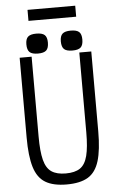

<svg xmlns="http://www.w3.org/2000/svg" viewBox="-69 -1140 738 1199"><g transform="rotate(-5 300.0 -540.0)"><path d="M300 14Q216 14 166.8 -15.5Q117.5 -45 96.5 -114Q75.5 -183 75.5 -299.5V-800H150.5V-299.5Q150.5 -206 164.2 -152.5Q178 -99 210.8 -77Q243.5 -55 300 -55Q357.5 -55 389.8 -77Q422 -99 435.8 -152.5Q449.5 -206 449.5 -299.5V-800H524.5V-299.5Q524.5 -183 503.5 -114Q482.5 -45 433.8 -15.5Q385 14 300 14ZM408 -816Q371.5 -816 356 -830.2Q340.5 -844.5 340.5 -879.5Q340.5 -913 356 -927Q371.5 -941 408 -941Q445 -941 460.2 -927Q475.5 -913 475.5 -879.5Q475.5 -844.5 460.2 -830.2Q445 -816 408 -816ZM192 -816Q155.5 -816 140 -830.2Q124.5 -844.5 124.5 -879.5Q124.5 -913 140 -927Q155.5 -941 192 -941Q229 -941 244.2 -927Q259.5 -913 259.5 -879.5Q259.5 -844.5 244.2 -830.2Q229 -816 192 -816ZM150.5 -1024.5V-1093.5H449.5V-1024.5Z"/></g></svg>

Font: Victor Mono Thin
Style: Regular
Weight: 100
Monospace: yes
Designer: Rune Bjørnerås
Version: Version 1.561;gftools[0.9.30]